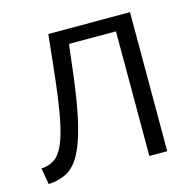

<svg xmlns="http://www.w3.org/2000/svg" viewBox="-83 -606 705 695"><g transform="rotate(-15 269.0 -258.5)"><path d="M6 -57Q34 -59 55 -72.5Q76 -86 91.5 -121.5Q107 -157 118.5 -219Q130 -281 141 -380L156 -521H462V0H395V-467H219L205 -351Q192 -247 176 -179.5Q160 -112 138.5 -71.5Q117 -31 87 -14.5Q57 2 17 4Z"/></g></svg>

Font: Boldmen
Style: Regular
Weight: 400
Designer: Matt McInerney, Pablo Impallari, Rodrigo Fuenzalida
Foundry: LIVING CONCEPT
Version: Version 1.000